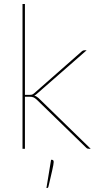

<svg xmlns="http://www.w3.org/2000/svg" viewBox="-20 -740 488 955"><path d="M92 0ZM104 -720V-268H127Q131.5 -268 137.5 -269Q143.5 -270 151 -277L384 -482Q388 -486 392 -488Q396 -490 402 -490H411L163 -273Q156.5 -267 150.5 -264.5Q157.5 -262.5 162.5 -259.2Q167.5 -256 172 -252L431 0H422Q418 0 415 -1Q412 -2 408 -6L162 -245Q153 -253 146 -256Q139 -259 124 -259H104V0H92V-720ZM239 55Q247 55 247 66Q247 71.5 245.2 81Q243.5 90.5 240.2 105.2Q237 120 232.2 140.2Q227.5 160.5 221 188Q220 191 219 193Q218 195 214 195H211L234 55Z"/></svg>

Font: Lato Hairline
Style: Regular
Weight: 100
Designer: Lukasz Dziedzic
Foundry: tyPoland Lukasz Dziedzic
Version: Version 2.007; 2014-02-27